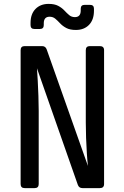

<svg xmlns="http://www.w3.org/2000/svg" viewBox="-20 -967 640 987"><path d="M107 0Q86 0 86 -21V-709Q86 -730 107 -730H196Q214 -730 220 -713L432 -114Q429 -140 426.5 -178.5Q424 -217 422.5 -258.5Q421 -300 421 -337V-709Q421 -730 442 -730H493Q515 -730 515 -709V-21Q515 0 493 0H404Q386 0 380 -17L170 -616Q172 -590 174 -552.5Q176 -515 177.5 -474Q179 -433 179 -397V-21Q179 0 158 0ZM370 -813Q340 -813 321 -823Q302 -833 289 -847Q276 -861 264 -871Q252 -881 235 -881Q205 -881 205 -847V-838Q205 -818 185 -818H157Q137 -818 137 -838V-849Q137 -895 162.5 -921Q188 -947 230 -947Q260 -947 279 -937Q298 -927 311 -913Q324 -899 336 -889Q348 -879 365 -879Q395 -879 395 -913V-922Q395 -942 415 -942H443Q463 -942 463 -922V-912Q463 -865 437.5 -839Q412 -813 370 -813Z"/></svg>

Font: Pitagon Sans Mono Medium
Style: Regular
Weight: 500
Monospace: yes
Designer: Travis Tran
Foundry: Pitagon
Version: Version 1.001; ttfautohint (v1.8.4.7-5d5b);gftools[0.9.26]